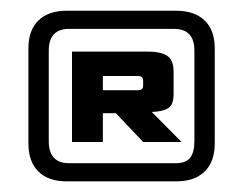

<svg xmlns="http://www.w3.org/2000/svg" viewBox="-20 -797 457 361"><path d="M33.4 -527.5V-705.8Q33.4 -740.3 52.2 -758.5Q70.9 -776.8 105.4 -776.8H311.3Q345.8 -776.8 364.8 -758.5Q383.8 -740.3 383.8 -705.8V-527.5Q383.8 -493 364.8 -474.5Q345.8 -456 311.3 -456H105.4Q70.9 -456 52.2 -474.5Q33.4 -493 33.4 -527.5ZM71.7 -702.2V-531.1Q71.7 -511.1 81.2 -500.6Q90.7 -490.1 110.2 -490.1H309.9Q329.9 -490.1 337.7 -500.6Q345.5 -511.1 345.5 -531.1V-702.2Q345.5 -722.2 336 -732.4Q326.6 -742.7 306.6 -742.7H110.1Q90.7 -742.7 81.2 -732.4Q71.7 -722.2 71.7 -702.2ZM115.4 -700H259.2Q281 -700 293.7 -692.5Q306.4 -685 306.4 -661.8V-620.1Q306.4 -599.6 295.7 -593.3Q284.9 -587 265.4 -586.5L321.4 -530H249.2L197.9 -584.1H173.4V-530H115.4ZM173.4 -627.4H239.3Q244.1 -627.4 246.6 -629.4Q249.1 -631.4 249.1 -636.2V-645.3Q249.1 -650 246.6 -652Q244.1 -654.1 239.3 -654.1H173.4Z"/></svg>

Font: Science Gothic
Style: Regular
Weight: 400
Designer: Thomas Phinney, Vassil Kateliev, Brandon Buerkle
Foundry: Font Detective LLC
Version: Version 1.018